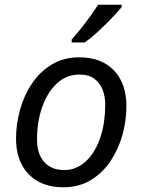

<svg xmlns="http://www.w3.org/2000/svg" viewBox="-20 -786 603 814"><path d="M248 8Q155 8 101.5 -47.5Q48 -103 48 -198Q48 -260 65 -321Q82 -382 115.5 -432Q149 -482 199.5 -512.5Q250 -543 316 -543Q410 -543 463 -487.5Q516 -432 516 -336Q516 -275 499 -214Q482 -153 448.5 -103Q415 -53 365 -22.5Q315 8 248 8ZM253 -65Q301 -65 340 -98.5Q379 -132 402.5 -195Q426 -258 426 -346Q426 -376 415.5 -404.5Q405 -433 381 -451.5Q357 -470 317 -470Q262 -470 221.5 -432.5Q181 -395 159 -332.5Q137 -270 137 -195Q137 -133 167.5 -99Q198 -65 253 -65ZM284 -606V-619Q302 -638 322.5 -664Q343 -690 362.5 -717Q382 -744 396 -766H496V-756Q482 -739 454.5 -710Q427 -681 396 -652.5Q365 -624 339 -606Z"/></svg>

Font: Manna Sans
Style: Italic
Weight: 400
Italic angle: -12°
Designer: Monotype Design Team
Foundry: Monotype Imaging Inc.
Version: Version 2.001.1; ttfautohint (v1.8.2)